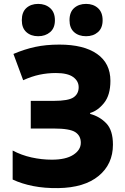

<svg xmlns="http://www.w3.org/2000/svg" viewBox="-20 -955 640 986"><path d="M279 11Q209 12 150.5 0.5Q92 -11 45 -33V-182Q90 -158 142 -146.5Q194 -135 246 -135Q318 -135 356.5 -160Q395 -185 395 -222Q395 -258 366.5 -276.5Q338 -295 256 -295H138V-437H256Q331 -437 357.5 -455Q384 -473 384 -507Q384 -539 355.5 -559.5Q327 -580 267 -580Q224 -580 183.5 -571.5Q143 -563 99 -543L49 -678Q105 -702 160.5 -714Q216 -726 285 -726Q410 -726 478.5 -678Q547 -630 547 -540Q547 -467 514.5 -426.5Q482 -386 443 -375V-370Q492 -357 526 -321.5Q560 -286 560 -212Q560 -112 486.5 -51.5Q413 9 279 11ZM422 -769Q384 -769 360.5 -790Q337 -811 337 -851Q337 -893 361 -914Q385 -935 422 -935Q459 -935 483 -913.5Q507 -892 507 -851Q507 -811 483 -790Q459 -769 422 -769ZM176 -769Q139 -769 115.5 -790Q92 -811 92 -851Q92 -893 115.5 -914Q139 -935 176 -935Q213 -935 237.5 -913.5Q262 -892 262 -851Q262 -811 237.5 -790Q213 -769 176 -769Z"/></svg>

Font: Noto Sans Mono Black
Style: Regular
Weight: 900
Designer: Monotype Design Team
Foundry: Monotype Imaging Inc.
Version: Version 2.014